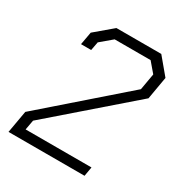

<svg xmlns="http://www.w3.org/2000/svg" viewBox="-166 -817 877 934"><g transform="rotate(30 273.0 -350.0)"><path d="M38 -125 470 -502 486 -594 440 -648H238L174 -594L165 -546H108L121 -618L218 -700H470L546 -609L524 -482L92 -107L82 -52H452L443 0H16Z"/></g></svg>

Font: Chakra Petch Light
Style: Italic
Weight: 300
Italic angle: -10°
Designer: Katatrad Aksorn Co.,Ltd.
Foundry: Cadson Demak Co.,Ltd.
Version: Version 1.000; ttfautohint (v1.6)